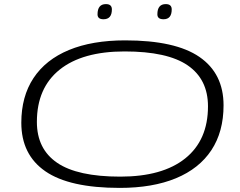

<svg xmlns="http://www.w3.org/2000/svg" viewBox="-20 -907 1170 937"><path d="M564 10Q319 10 201.5 -71Q84 -152 84 -308Q84 -436 143.5 -526Q203 -616 316.5 -663Q430 -710 591 -710Q836 -710 953.5 -629Q1071 -548 1071 -393Q1071 -264 1011.5 -174Q952 -84 838.5 -37Q725 10 564 10ZM567 -45Q773 -45 884 -134Q995 -223 995 -388Q995 -520 896 -588Q797 -656 588 -656Q382 -656 271 -567Q160 -478 160 -312Q160 -180 259 -112.5Q358 -45 567 -45ZM778 -813Q748 -813 748 -837Q748 -887 789 -887Q818 -887 818 -861Q818 -813 778 -813ZM485 -813Q456 -813 456 -837Q456 -887 497 -887Q526 -887 526 -861Q526 -813 485 -813Z"/></svg>

Font: Georama ExtraExtended Light
Style: Italic
Weight: 300
Width: 8
Italic angle: -9°
Designer: Jean-Baptiste Levee
Foundry: Production Type
Version: Version 1.000